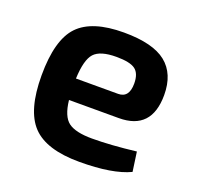

<svg xmlns="http://www.w3.org/2000/svg" viewBox="-97 -608 743 724"><g transform="rotate(20 274.0 -246.0)"><path d="M306 -87Q381 -87 482 -99L493 -21Q424 12 291 12Q158 12 102 -47Q46 -106 46 -246Q46 -389 101 -446.5Q156 -504 283 -504Q400 -504 453 -461.5Q506 -419 506 -334Q506 -194 375 -194H175Q182 -130 211 -108.5Q240 -87 306 -87ZM288 -408Q223 -408 199 -381.5Q175 -355 172 -279H341Q385 -279 385 -336Q385 -376 364 -392Q343 -408 288 -408Z"/></g></svg>

Font: Exo 2 Semi Bold
Style: Regular
Weight: 600
Designer: Natanael Gama
Version: Version 1.001;PS 001.001;hotconv 1.0.88;makeotf.lib2.5.64775